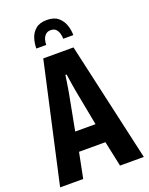

<svg xmlns="http://www.w3.org/2000/svg" viewBox="-161 -958 804 1039"><g transform="rotate(-20 241.0 -438.0)"><path d="M0 0 153 -687H327L482 0H345L314 -146H162L133 0ZM180 -256H297L258 -461Q257 -467 255 -479Q253 -491 250.5 -505.5Q248 -520 246 -535Q244 -550 242 -562H235Q233 -547 230 -528Q227 -509 224 -490.5Q221 -472 219 -461ZM136 -750Q136 -780 145 -808.5Q154 -837 177 -856.5Q200 -876 241 -876Q283 -876 306 -856.5Q329 -837 339 -808.5Q349 -780 349 -750H291Q291 -766 286.5 -781Q282 -796 272 -806.5Q262 -817 242 -817Q224 -817 213 -806.5Q202 -796 197.5 -781Q193 -766 193 -750Z"/></g></svg>

Font: Archivo ExtraCondensed
Style: Bold
Weight: 700
Width: 2
Designer: Hector Gatti
Foundry: Omnibus-Type
Version: Version 2.001